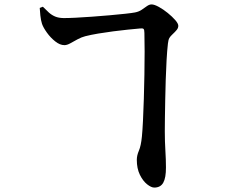

<svg xmlns="http://www.w3.org/2000/svg" viewBox="-20 -802 1040 877"><path d="M639.6 -651.5Q639.6 -666.8 635.3 -670.2Q630.9 -673.6 617.8 -671.8Q595.3 -669.8 563.6 -666.6Q531.9 -663.3 496.8 -658.8Q461.6 -654.2 428.5 -648.7Q395.4 -643.1 369.6 -636.6Q352 -632.1 334 -622.3Q316.1 -612.4 301 -604.1Q285.9 -595.8 274.5 -595.8Q253.7 -595.8 232.3 -612.9Q210.8 -629.9 194.4 -652.8Q177.9 -675.7 171.9 -693Q166.5 -709.8 164.3 -731.4Q162.1 -753 161.5 -765.7L175.8 -771.3Q190.8 -755.9 203.5 -744.5Q216.3 -733.1 232.1 -726.4Q248 -719.8 270.1 -719.5Q289.2 -719.3 323.9 -721Q358.6 -722.8 399.6 -725.7Q440.6 -728.6 480.6 -732.2Q520.5 -735.7 551.6 -739.1Q582.8 -742.5 596.8 -745.2Q614.9 -748.8 627.6 -757.6Q640.3 -766.4 651.2 -774.1Q662.1 -781.8 672.3 -781.8Q684.9 -781.8 705.6 -770.4Q726.2 -759.1 746.4 -742.6Q766.6 -726.2 780.5 -710.3Q794.4 -694.3 794.4 -684.2Q794.4 -674.2 787.4 -665.6Q780.4 -656.9 767.5 -644.8Q758.2 -636.3 753.6 -628.5Q749 -620.7 747 -602.8Q743.3 -570.6 740.9 -527.5Q738.5 -484.5 737 -437.8Q735.5 -391.1 734.7 -346Q733.8 -300.9 733.3 -263.5Q732.8 -226.2 732.8 -202.6Q732.8 -155.6 735.4 -114.4Q738 -73.2 738 -37.3Q738.3 10.2 725.7 32.5Q713.1 54.8 684.7 54.8Q670.8 54.8 651.8 39.7Q632.8 24.6 618.8 -3.9Q604.9 -32.4 604.9 -71.9Q604.9 -91.7 614.4 -113.7Q624 -135.7 628.2 -178.6Q630.9 -205.9 633.1 -251Q635.4 -296.1 637 -350.8Q638.6 -405.5 639.6 -460.9Q640.6 -516.3 640.6 -566.2Q640.6 -616.1 639.6 -651.5Z"/></svg>

Font: Noto Serif TC
Style: Regular
Weight: 200
Designer: Ryoko NISHIZUKA 西塚涼子 (kana & ideographs); Frank Grießhammer (Latin, Greek & Cyrillic); Wenlong ZHANG 张文龙 (bopomofo); San
Foundry: Adobe
Version: Version 2.001;hotconv 1.1.0;makeotfexe 2.6.0